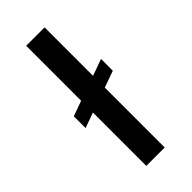

<svg xmlns="http://www.w3.org/2000/svg" viewBox="-233 -775 822 822"><g transform="rotate(-45 178.0 -363.5)"><path d="M305.8 -460.9V-389.6L230.5 -362.6V0H119V-323.2L49.7 -298.3V-369.7L119 -394.5V-727.3H230.5V-433.9Z"/></g></svg>

Font: Interface Medium
Style: Regular
Weight: 500
Designer: Rasmus Andersson
Foundry: rsms
Version: Version 1.8